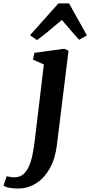

<svg xmlns="http://www.w3.org/2000/svg" viewBox="-140 -855 532 1132"><path d="M195.5 -0.5Q185.5 81.5 152.8 139Q120 196.5 71.8 226.5Q23.5 256.5 -34 256.5Q-61.5 256.5 -85.8 252Q-110 247.5 -119.5 238.5L-100.5 184Q-93.5 186 -80 188.2Q-66.5 190.5 -56 190.5Q-24 190.5 -3 172.8Q18 155 31.2 124.2Q44.5 93.5 52.2 53.8Q60 14 65.5 -31L118.5 -475L54 -503.5L63 -543.5L238.5 -567.5L264 -556ZM78.5 -618.5 37 -647.5 204.5 -835H267L372.5 -646L326.5 -620.5Q301 -648 275.8 -678Q250.5 -708 224.5 -737.5Q189 -707 152.2 -676.5Q115.5 -646 78.5 -618.5Z"/></svg>

Font: Merriweather
Style: Bold Italic
Weight: 700
Italic angle: -7.8°
Version: Version 2.101